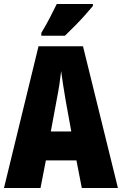

<svg xmlns="http://www.w3.org/2000/svg" viewBox="-20 -947 614 967"><path d="M392 0 365 -139H211L184 0H0L174 -714H398L574 0ZM310 -445Q303 -485 297.5 -522Q292 -559 288 -589Q285 -561 279.5 -524Q274 -487 266 -447L236 -285H339ZM448 -917Q434 -900 410.5 -873.5Q387 -847 359.5 -819Q332 -791 307 -767H188V-781Q212 -821 231 -857.5Q250 -894 266 -927H448Z"/></svg>

Font: Noto Sans ExtraCondensed Black
Style: Regular
Weight: 900
Width: 2
Designer: Monotype Design Team
Foundry: Monotype Imaging Inc.
Version: Version 2.013; ttfautohint (v1.8.4.7-5d5b)